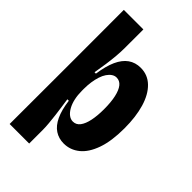

<svg xmlns="http://www.w3.org/2000/svg" viewBox="-249 -766 981 981"><g transform="rotate(45 241.0 -275.5)"><path d="M30.5 137.3 31 -289.2 30.8 -687.5H172V-554.2Q172 -526.3 169.2 -493.7Q166.3 -461 161.3 -425.9Q156.3 -390.8 150.2 -356.3H160.2Q169 -418 187.3 -458.7Q205.7 -499.3 234.2 -519.5Q262.8 -539.7 301.3 -539.7Q352.2 -539.7 388.2 -504.8Q424.2 -470 442.7 -407.7Q461.2 -345.3 461.2 -262Q461.2 -169.8 439.6 -108.8Q418 -47.7 380.6 -17.5Q343.2 12.7 296 12.7Q260.2 12.7 232.2 -5.6Q204.2 -23.8 186 -62.5Q167.8 -101.2 160.3 -160.5H149.7Q152.5 -140.3 156.4 -114.2Q160.3 -88.2 163.6 -60.9Q166.8 -33.7 169.2 -8.1Q171.7 17.5 171.7 39V137.3ZM249.8 -99.7Q273.7 -99.7 288.7 -119.7Q303.7 -139.7 311 -175.1Q318.3 -210.5 318.3 -256.5Q318.3 -308.5 310.2 -344.2Q302.2 -380 287.1 -398.6Q272 -417.2 249.3 -417.2Q235.5 -417.2 223.4 -408.9Q211.3 -400.7 201.5 -386.3Q191.7 -372 185 -351.5Q178.3 -331 174.9 -307.3Q171.5 -283.7 171.5 -257.5V-243.3Q171.5 -213.5 177.2 -187.3Q182.8 -161.2 194 -141.2Q205.2 -121.3 219.4 -110.5Q233.7 -99.7 249.8 -99.7Z"/></g></svg>

Font: Bricolage Grotesque 96pt ExtraBold SemiCondensed
Style: Regular
Weight: 800
Width: 4
Version: Version 1.001;gftools[0.9.33.dev8+g029e19f]